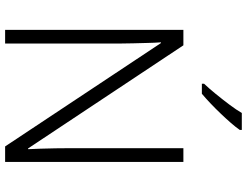

<svg xmlns="http://www.w3.org/2000/svg" viewBox="-130 -858 988 769"><g transform="rotate(90 364.5 -474.0)"><path d="M100 0V-714H162L575 -92H578Q577 -113 576 -142Q575 -171 574.5 -202.5Q574 -234 574 -261V-714H629V0H567L153 -624H150Q152 -598 152.5 -570Q153 -542 154 -512.5Q155 -483 155 -451V0ZM501 -940Q490 -924 473 -904.5Q456 -885 436 -864Q416 -843 395.5 -823.5Q375 -804 356 -788H316V-797Q335 -817 357 -844Q379 -871 400 -899Q421 -927 433 -948H501Z"/></g></svg>

Font: Noto Sans Symbols Light
Style: Regular
Weight: 300
Version: Version 2.002